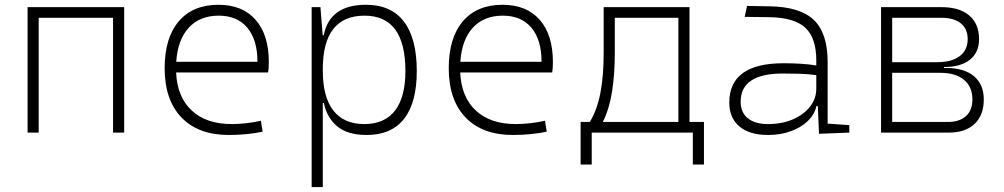

<svg xmlns="http://www.w3.org/2000/svg" viewBox="-20 -547 4142 792"><path d="M446.3 0V-473.6H139.6V0H93.8V-517.6H492.2V0Z M924.3 9.8Q797.9 9.8 728.5 -62.5Q659.2 -134.8 659.2 -265.6Q659.2 -390.6 717.3 -459Q775.4 -527.3 881.3 -527.3Q980 -527.3 1034.4 -465.3Q1088.9 -403.3 1088.9 -291Q1088.9 -263.7 1085.9 -248H706.5Q710.9 -147 770.8 -91.1Q830.6 -35.2 936 -35.2Q963.4 -35.2 995.6 -38.8Q1027.8 -42.5 1056.2 -48.8L1063.5 -3.9Q1035.6 2.4 998.8 6.1Q961.9 9.8 924.3 9.8ZM707 -292H1042Q1042 -382.8 1000.2 -432.6Q958.5 -482.4 882.3 -482.4Q804.2 -482.4 758.5 -432.6Q712.9 -382.8 707 -292Z M1265.6 224.6V-517.6H1301.8L1311 -401.4H1315.4Q1339.8 -527.3 1489.7 -527.3Q1593.3 -527.3 1646.2 -458Q1699.2 -388.7 1699.2 -253.9Q1699.2 -124 1647 -57.1Q1594.7 9.8 1492.7 9.8Q1414.1 9.8 1371.3 -25.6Q1328.6 -61 1315.9 -122.1H1311.5V224.6ZM1311.5 -255.9Q1311.5 -147 1355 -91.1Q1398.4 -35.2 1482.9 -35.2Q1566.4 -35.2 1609.4 -90.8Q1652.3 -146.5 1652.3 -253.9Q1652.3 -482.4 1483.9 -482.4Q1311.5 -482.4 1311.5 -261.2Z M2096.2 9.8Q1969.7 9.8 1900.4 -62.5Q1831.1 -134.8 1831.1 -265.6Q1831.1 -390.6 1889.2 -459Q1947.3 -527.3 2053.2 -527.3Q2151.9 -527.3 2206.3 -465.3Q2260.7 -403.3 2260.7 -291Q2260.7 -263.7 2257.8 -248H1878.4Q1882.8 -147 1942.6 -91.1Q2002.4 -35.2 2107.9 -35.2Q2135.3 -35.2 2167.5 -38.8Q2199.7 -42.5 2228 -48.8L2235.4 -3.9Q2207.5 2.4 2170.7 6.1Q2133.8 9.8 2096.2 9.8ZM1878.9 -292H2213.9Q2213.9 -382.8 2172.1 -432.6Q2130.4 -482.4 2054.2 -482.4Q1976.1 -482.4 1930.4 -432.6Q1884.8 -382.8 1878.9 -292Z M2375 131.8V-43.9H2413.1Q2443.4 -94.2 2456.8 -164.6Q2470.2 -234.9 2470.2 -329.1V-517.6H2824.2V-43.9H2883.8V131.8H2837.9V0H2420.9V131.8ZM2778.3 -43.9V-473.6H2516.1V-332.5Q2516.1 -241.7 2504.9 -170.2Q2493.7 -98.6 2466.8 -43.9Z M3358.4 4.9 3353.5 -109.4H3347.7Q3340.3 -75.2 3312.7 -48.3Q3285.2 -21.5 3242.7 -5.9Q3200.2 9.8 3148.4 9.8Q3071.8 9.8 3030 -25.4Q2988.3 -60.5 2988.3 -124Q2988.3 -286.1 3211.9 -286.1Q3250 -286.1 3284.9 -283.9Q3319.8 -281.7 3347.2 -276.9V-297.9Q3347.2 -391.1 3301.5 -432.9Q3255.9 -474.6 3154.3 -476.1L3051.8 -477.5L3061.5 -522.5L3154.3 -521Q3280.3 -519 3337.2 -464.6Q3394 -410.2 3394 -291.5V-37.1L3483.4 -30.8V0ZM3347.2 -236.8Q3316.4 -241.7 3279.5 -242.7Q3242.7 -243.7 3209.5 -243.7Q3035.2 -243.7 3035.2 -127.4Q3035.2 -83 3064.9 -59.1Q3094.7 -35.2 3148.4 -35.2Q3205.1 -35.2 3250 -54.4Q3294.9 -73.7 3321 -106.7Q3347.2 -139.6 3347.2 -181.2Z M3614.3 0V-517.6H3863.3Q3937.5 -517.6 3978 -483.2Q4018.6 -448.7 4018.6 -385.7Q4018.6 -330.6 3980.7 -300.5Q3942.9 -270.5 3874 -270.5V-266.6H3882.8Q3957 -266.6 3997.6 -232.7Q4038.1 -198.7 4038.1 -136.7Q4038.1 -71.8 4000.2 -35.9Q3962.4 0 3893.6 0ZM3660.2 -43.9H3889.6Q3938 -43.9 3964.6 -68.1Q3991.2 -92.3 3991.2 -136.7Q3991.2 -189 3956.5 -217.8Q3921.9 -246.6 3858.4 -246.6H3660.2ZM3660.2 -290.5H3845.7Q3905.8 -290.5 3938.7 -315.4Q3971.7 -340.3 3971.7 -385.7Q3971.7 -427.7 3943.4 -450.7Q3915 -473.6 3863.3 -473.6H3660.2Z"/></svg>

Font: Cascadia Mono ExtraLight
Style: Regular
Weight: 200
Monospace: yes
Designer: Aaron Bell
Foundry: Saja Typeworks
Version: Version 2404.023; ttfautohint (v1.8.4)